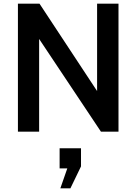

<svg xmlns="http://www.w3.org/2000/svg" viewBox="-20 -720 746 1050"><path d="M78 -700H196L511 -222V-700H628V0H532L194 -507V0H78ZM310 310 348 201H306V91H423V190L365 310Z"/></svg>

Font: Cabin SemiBold
Style: Regular
Weight: 600
Designer: Pablo Impallari
Foundry: Pablo Impallari. http://www.impallari.com Igino Marini. http://www.ikern.com
Version: Version 2.200